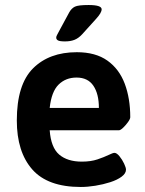

<svg xmlns="http://www.w3.org/2000/svg" viewBox="-20 -738 579 765"><path d="M239 -573Q218 -573 211 -577Q204 -581 204 -588Q204 -593 207.5 -599Q211 -605 216 -615L256 -689Q265 -705 278.5 -711.5Q292 -718 333 -718Q385 -718 385 -701Q385 -687 363 -663L307 -601Q292 -585 276 -579Q260 -573 239 -573ZM302 7Q170 7 108.5 -63Q47 -133 47 -258Q47 -401 111.5 -465.5Q176 -530 286 -530Q361 -530 408 -496.5Q455 -463 477 -404.5Q499 -346 499 -271Q499 -264 490 -251.5Q481 -239 470.5 -229Q460 -219 454 -219H178Q183 -150 216 -122Q249 -94 306 -94Q342 -94 368.5 -103Q395 -112 412.5 -120.5Q430 -129 436 -129Q445 -129 456 -115.5Q467 -102 474.5 -86Q482 -70 482 -62Q482 -47 464.5 -34Q447 -21 419 -12Q391 -3 360 2Q329 7 302 7ZM178 -308H374Q374 -364 352 -396.5Q330 -429 285 -429Q242 -429 213.5 -401Q185 -373 178 -308Z"/></svg>

Font: Asap SemiBold
Style: Regular
Weight: 600
Designer: Pablo Cosgaya
Foundry: Omnibus-Type
Version: Version 3.001; ttfautohint (v1.8.3)